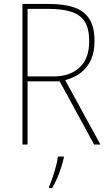

<svg xmlns="http://www.w3.org/2000/svg" viewBox="-20 -734 554 975"><path d="M228 -714Q303 -714 354.5 -697Q406 -680 433 -639Q460 -598 460 -525Q460 -471 442.5 -431.5Q425 -392 392 -366Q359 -340 311 -327L490 0H458L283 -321H120V0H94V-714ZM224 -689H120V-346H255Q334 -346 383.5 -391Q433 -436 433 -525Q433 -587 411 -623Q389 -659 342.5 -674Q296 -689 224 -689ZM304 68Q298 93 289.5 119.5Q281 146 270 171.5Q259 197 245 221H229V214Q237 197 246.5 169Q256 141 264 111.5Q272 82 274 61H304Z"/></svg>

Font: Noto Sans Khmer SemiCondensed Thin
Style: Regular
Weight: 250
Width: 4
Designer: Danh Hong and the Monotype Design Team
Foundry: Monotype Imaging Inc.
Version: Version 2.004